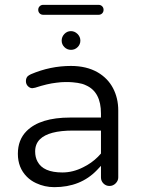

<svg xmlns="http://www.w3.org/2000/svg" viewBox="-20 -771 589 792"><path d="M158.2 -710H386.7Q395.5 -710 401.4 -715.8Q407.2 -721.7 407.2 -730.5Q407.2 -739.3 401.4 -745.1Q395.5 -751 386.7 -751H158.2Q149.4 -751 143.6 -745.1Q137.7 -739.3 137.7 -730.5Q137.7 -721.7 143.6 -715.8Q149.4 -710 158.2 -710ZM311.5 -603.5Q311.5 -619.1 299.8 -630.9Q288.1 -642.6 272.5 -642.6Q256.8 -642.6 245.6 -630.9Q234.4 -619.1 234.4 -603.5Q234.4 -587.9 245.6 -576.7Q256.8 -565.4 272.9 -565.4Q289.1 -565.4 300.3 -576.7Q311.5 -587.9 311.5 -603.5ZM396.5 -86.9V-39.1Q396.5 -24.4 406.7 -14.2Q417 -3.9 431.6 -3.9Q446.3 -3.9 457 -14.6Q467.8 -25.4 467.8 -39.1V-315.4Q467.8 -366.2 446.3 -407.2Q424.8 -448.2 382.8 -472.7Q336.9 -499 272.5 -499Q187.5 -499 107.4 -464.8Q99.6 -460.9 94.7 -457Q86.9 -449.2 86.9 -436.5Q86.9 -423.8 95.2 -415.5Q103.5 -407.2 113.3 -407.2L125 -409.2Q175.8 -425.8 211.9 -429.7Q232.4 -432.6 250.5 -432.6Q268.6 -432.6 279.3 -431.6Q290 -430.7 299.8 -429.2Q309.6 -427.7 318.4 -425.3Q327.1 -422.9 335 -418.9Q396.5 -391.6 396.5 -302.7V-286.1H269.5Q145.5 -286.1 89.8 -230.5Q53.7 -194.3 53.7 -136.7Q53.7 -79.1 90.8 -42Q107.4 -25.4 128.9 -15.6Q164.1 1 204.1 1Q312.5 1 379.9 -69.3ZM237.3 -59.6Q158.2 -59.6 134.8 -104.5Q125 -122.1 125 -146.5Q125 -176.8 144.5 -196.3Q180.7 -232.4 281.2 -232.4H396.5V-137.7Q388.7 -129.9 383.8 -124Q357.4 -97.7 323.2 -81.1Q281.2 -59.6 237.3 -59.6Z"/></svg>

Font: FakePearl
Style: ExtraLight
Weight: 300
Version: Version 1.2